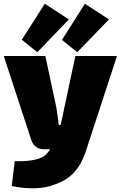

<svg xmlns="http://www.w3.org/2000/svg" viewBox="-23 -800 647 1029"><path d="M604 -500 445 -14Q424 58 394 99.5Q364 141 327 162.5Q290 184 246 197Q200 210 145.5 209Q91 208 40 197L56 64Q109 65 144.5 59.5Q180 54 204 42Q221 33 235.5 14.5Q250 -4 259 -24L289 -94Q300 -120 308.5 -158.5Q317 -197 322 -224L381 -500ZM220 -500 279 -224Q283 -201 286 -177Q289 -153 292 -130H322L257 0H211Q187 0 169.5 -13.5Q152 -27 145 -49L-3 -500ZM217 -780 346 -696 177 -520 94 -587ZM432 -780 561 -696 391 -520 309 -586Z"/></svg>

Font: Exo 2 Black
Style: Regular
Weight: 900
Designer: Natanael Gama
Foundry: Natanael Gama
Version: Version 2.010